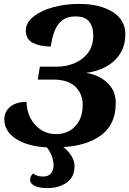

<svg xmlns="http://www.w3.org/2000/svg" viewBox="-20 -744 661 982"><path d="M221 218Q181 218 157.5 206.5Q134 195 134 177Q134 156 150 143Q155 149 168.5 154Q182 159 201 159Q228 159 241 142.5Q254 126 254 102Q254 55 220 10Q118 4 60 -35Q2 -74 2 -134Q2 -173 32.5 -198Q63 -223 116 -223Q116 -180 134.5 -142.5Q153 -105 187.5 -81.5Q222 -58 269 -58Q305 -58 335.5 -75Q366 -92 384.5 -125.5Q403 -159 403 -208Q403 -263 366 -300Q329 -337 251 -337H173L184 -403H269Q321 -403 364 -422Q407 -441 432 -476.5Q457 -512 457 -563Q457 -606 436.5 -633Q416 -660 366 -660Q323 -660 297.5 -639.5Q272 -619 258.5 -583.5Q245 -548 240 -506Q187 -506 149.5 -524Q112 -542 112 -588Q112 -628 151 -659Q190 -690 252 -707Q314 -724 384 -724Q491 -724 556 -683Q621 -642 621 -569Q621 -511 594 -469Q567 -427 521.5 -402.5Q476 -378 419 -371Q451 -368 486.5 -350.5Q522 -333 547 -300Q572 -267 572 -216Q572 -110 500 -54.5Q428 1 304 8Q361 54 361 107Q361 161 321.5 189.5Q282 218 221 218Z"/></svg>

Font: Noto Serif ExtraBold
Style: Italic
Weight: 800
Italic angle: -12°
Designer: Monotype Design Team
Foundry: Monotype Imaging Inc.
Version: Version 2.013